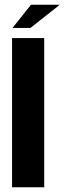

<svg xmlns="http://www.w3.org/2000/svg" viewBox="-20 -792 273 812"><path d="M31 0V-631H167V0ZM33 -674 111 -772H233L109 -674Z"/></svg>

Font: Alumni Sans Thin ExtraBold
Style: Regular
Weight: 800
Version: Version 1.018